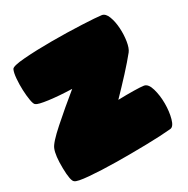

<svg xmlns="http://www.w3.org/2000/svg" viewBox="-169 -902 1032 1053"><g transform="rotate(-30 347.5 -375.5)"><path d="M44.9 -499Q36.6 -503.9 31.5 -533.2Q26.4 -562.5 24.9 -599.1Q23.4 -635.7 26.4 -671.4Q29.3 -707 37.6 -724.6Q43.9 -739.7 122.1 -745.6Q200.2 -751.5 297.1 -751.5Q394 -751.5 484.1 -747.3Q574.2 -743.2 605.5 -738.8Q627.9 -734.9 640.1 -702.4Q652.3 -669.9 655 -628.2Q657.7 -586.4 651.4 -546.1Q645 -505.9 630.4 -487.3L629.9 -486.8Q598.1 -447.3 551.3 -396.2Q504.4 -345.2 451.7 -291Q507.3 -292.5 550.5 -291.7Q593.8 -291 612.3 -288.1Q637.7 -283.7 650.1 -240.5Q662.6 -197.3 662.6 -146.5Q662.6 -95.7 651.1 -53.7Q639.6 -11.7 618.2 -9.8Q557.1 -3.9 460.4 -2Q363.8 0 269.8 -1.2Q175.8 -2.4 103.3 -8.5Q30.8 -14.6 18.6 -25.9Q2 -36.1 0.5 -117.7Q-1 -199.2 14.2 -236.3Q24.4 -264.6 100.3 -332Q176.3 -399.4 262.7 -469.7Q180.2 -472.2 118.4 -480.5Q56.6 -488.8 44.9 -499Z"/></g></svg>

Font: ARCO
Style: Regular
Weight: 700
Designer: Rafael Olivo Díaz, Denis Ignatov
Foundry: Rafael Olivo Díaz
Version: Version 1.10 March 1, 2019